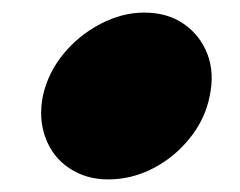

<svg xmlns="http://www.w3.org/2000/svg" viewBox="-20 -469 381 305"><path d="M48 -316Q56 -353 80.5 -383Q105 -413 139.5 -431Q174 -449 209 -449Q246 -449 272 -431Q298 -413 309.5 -383Q321 -353 313 -316Q306 -280 281.5 -249.5Q257 -219 223 -201.5Q189 -184 152 -184Q117 -184 90.5 -201.5Q64 -219 52.5 -249.5Q41 -280 48 -316Z"/></svg>

Font: Rubik Light ExtraBold
Style: Italic
Weight: 800
Italic angle: -12°
Version: Version 2.104